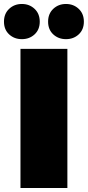

<svg xmlns="http://www.w3.org/2000/svg" viewBox="-46 -946 442 966"><path d="M57 0V-700H293V0ZM286 -749Q248 -749 222 -773Q196 -797 196 -837Q196 -877 222 -901.5Q248 -926 286 -926Q324 -926 350 -901.5Q376 -877 376 -837Q376 -797 350 -773Q324 -749 286 -749ZM64 -749Q26 -749 0 -773Q-26 -797 -26 -837Q-26 -877 0 -901.5Q26 -926 64 -926Q102 -926 128 -901.5Q154 -877 154 -837Q154 -797 128 -773Q102 -749 64 -749Z"/></svg>

Font: MOST Montserrat Black
Style: Regular
Weight: 900
Designer: Julieta Ulanovsky
Foundry: Julieta Ulanovsky
Version: Version 8.000;March 11, 2024;FontCreator 15.0.0.2926 64-bit